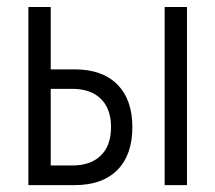

<svg xmlns="http://www.w3.org/2000/svg" viewBox="-20 -538 626 558"><path d="M62.5 0V-517.6H127.4V-336.4H197.3Q277.3 -336.4 321 -292.5Q364.7 -248.5 364.7 -168.5Q364.7 -87.9 321 -43.9Q277.3 0 197.3 0ZM127.4 -57.1H189.9Q243.7 -57.1 273.2 -86.2Q302.7 -115.2 302.7 -168.5Q302.7 -221.7 273.2 -250.7Q243.7 -279.8 189.9 -279.8H127.4ZM458.5 0V-517.6H523.4V0Z"/></svg>

Font: CaskaydiaMono NF Light
Style: Regular
Weight: 300
Designer: Aaron Bell
Foundry: Saja Typeworks
Version: Version 2111.001; ttfautohint (v1.8.4);Nerd Fonts 3.1.1